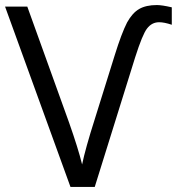

<svg xmlns="http://www.w3.org/2000/svg" viewBox="-20 -740 700 760"><path d="M660 -642V-711Q621 -720 601 -720Q558 -720 531 -704.5Q504 -689 483 -651Q461 -608 434 -521L355 -268Q318 -152 305 -89Q290 -151 253 -256L88 -714H0L259 0H355L515 -513Q544 -604 562 -627Q581 -652 610 -652Q630 -652 660 -642Z"/></svg>

Font: OpenSansMMV
Style: Regular
Weight: 400
Designer: Steve Matteson
Foundry: Ascender Corporation
Version: Version 4.000